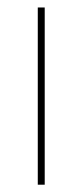

<svg xmlns="http://www.w3.org/2000/svg" viewBox="-20 -506 226 526"><path d="M102.5 0H83.5V-485.5H102.5Z"/></svg>

Font: Anek Kannada Medium Thin
Style: Regular
Weight: 250
Version: Version 1.003